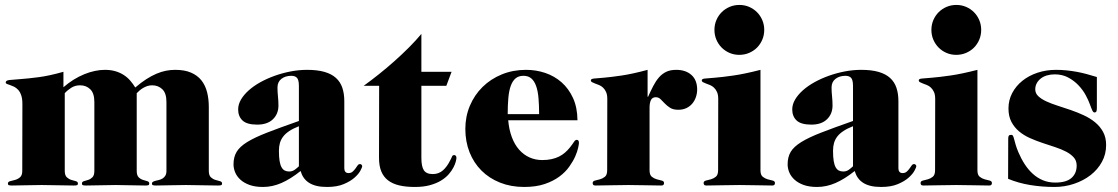

<svg xmlns="http://www.w3.org/2000/svg" viewBox="-20 -742 4484 770"><path d="M817.4 -57.1Q817.4 -38.6 825.7 -31Q834 -23.4 844 -20.5Q854 -17.6 862.3 -15.4Q870.6 -13.2 870.6 -5.9Q870.6 -0.5 866.7 0.7Q862.8 2 853.5 2Q821.3 2 789.3 1Q757.3 0 725.1 0Q692.9 0 661.9 1Q630.9 2 606.4 2Q597.7 2 593.5 0.7Q589.4 -0.5 589.4 -5.9Q589.4 -10.7 593.8 -13.2Q598.1 -15.6 604.5 -17.1Q610.8 -18.6 618.4 -20.5Q626 -22.5 632.3 -26.4Q638.7 -30.3 643.1 -37.6Q647.5 -44.9 647.5 -57.1V-333Q647.5 -368.2 631.1 -384Q614.7 -399.9 590.3 -399.9Q580.1 -399.9 571 -397Q562 -394 554.2 -389.4Q546.4 -384.8 539.8 -379.2Q533.2 -373.5 528.3 -368.2V-57.1Q528.3 -38.6 536.1 -31Q543.9 -23.4 553.5 -20.5Q563 -17.6 570.8 -15.4Q578.6 -13.2 578.6 -5.9Q578.6 -0.5 574.7 0.7Q570.8 2 561.5 2Q532.2 2 502.7 1Q473.1 0 443.8 0Q414.6 0 384.8 1Q355 2 325.7 2Q316.4 2 312.5 0.7Q308.6 -0.5 308.6 -5.9Q308.6 -13.2 316.4 -15.4Q324.2 -17.6 333.5 -20.5Q342.8 -23.4 350.6 -31Q358.4 -38.6 358.4 -57.1V-333Q358.4 -368.2 342 -384Q325.7 -399.9 301.3 -399.9Q280.8 -399.9 265.1 -389.6Q249.5 -379.4 239.7 -368.2V-57.1Q239.7 -38.6 248 -31Q256.3 -23.4 266.1 -20.5Q275.9 -17.6 284.2 -15.4Q292.5 -13.2 292.5 -5.9Q292.5 -0.5 288.6 0.7Q284.7 2 275.4 2Q243.2 2 211.2 1Q179.2 0 147 0Q114.7 0 83.7 1Q52.7 2 28.3 2Q19.5 2 15.6 0.7Q11.7 -0.5 11.7 -5.9Q11.7 -13.2 20.8 -15.4Q29.8 -17.6 40.5 -20.5Q51.3 -23.4 60.3 -31Q69.3 -38.6 69.3 -57.1L69.8 -325.2Q69.8 -346.7 64.9 -360.4Q60.1 -374 52.5 -382.1Q44.9 -390.1 36.4 -394.3Q27.8 -398.4 20.3 -400.9Q12.7 -403.3 7.8 -405.3Q2.9 -407.2 2.9 -411.1Q2.9 -419.4 17.8 -421.1Q32.7 -422.9 62 -424.8Q91.3 -426.8 134.5 -432.4Q177.7 -438 234.4 -454.1V-392.1Q253.9 -409.2 275.1 -422.4Q296.4 -435.5 317.9 -444.3Q339.4 -453.1 360.4 -457.5Q381.3 -461.9 400.4 -461.9Q424.3 -461.9 443.1 -456.3Q461.9 -450.7 476.8 -440.9Q491.7 -431.2 502.7 -418.2Q513.7 -405.3 522.5 -391.1Q545.9 -411.1 566.9 -424.6Q587.9 -438 607.4 -446.3Q627 -454.6 645.5 -458.3Q664.1 -461.9 682.6 -461.9Q720.2 -461.9 745.8 -450.9Q771.5 -439.9 787.4 -420.2Q803.2 -400.4 810.3 -373Q817.4 -345.7 817.4 -313Z M1178.7 -235.8Q1155.3 -226.6 1139.9 -216.3Q1124.5 -206.1 1115.5 -194.1Q1106.4 -182.1 1102.5 -168.2Q1098.6 -154.3 1098.6 -137.2Q1098.6 -112.3 1101.3 -96.2Q1104 -80.1 1109.4 -70.8Q1114.7 -61.5 1122.3 -57.9Q1129.9 -54.2 1139.6 -54.2Q1152.3 -54.2 1162.1 -61.3Q1171.9 -68.4 1178.7 -75.2ZM1178.7 -397Q1178.7 -421.4 1171.1 -429.7Q1163.6 -438 1148.4 -438Q1124.5 -438 1108.6 -425.8Q1092.8 -413.6 1092.8 -391.1Q1092.8 -374 1094.7 -355.5Q1096.7 -336.9 1096.7 -318.8Q1096.7 -285.2 1074.5 -263.7Q1052.2 -242.2 1011.7 -242.2Q970.2 -242.2 952.6 -258.8Q935.1 -275.4 935.1 -303.2Q935.1 -323.2 946.5 -342.8Q958 -362.3 977.8 -379.9Q997.6 -397.5 1024.4 -412.4Q1051.3 -427.2 1082 -438.2Q1112.8 -449.2 1146 -455.6Q1179.2 -461.9 1211.9 -461.9Q1252.9 -461.9 1281.5 -453.6Q1310.1 -445.3 1327.6 -429.2Q1345.2 -413.1 1353 -389.6Q1360.8 -366.2 1360.8 -335.9V-66.9Q1360.8 -58.1 1365 -53Q1369.1 -47.9 1377.4 -47.9Q1387.7 -47.9 1394 -53.5Q1400.4 -59.1 1405.3 -65.9Q1410.2 -72.8 1414.1 -78.4Q1418 -84 1423.8 -84Q1427.7 -84 1430.2 -81.1Q1432.6 -78.1 1432.6 -75.2Q1432.6 -71.3 1425.5 -57.9Q1418.5 -44.4 1402.1 -29.8Q1385.7 -15.1 1358.6 -3.7Q1331.5 7.8 1291.5 7.8Q1267.1 7.8 1249.3 3.4Q1231.4 -1 1218.8 -9.3Q1206.1 -17.6 1198 -29.3Q1189.9 -41 1185.5 -56.2Q1145 -23.9 1108.6 -8.1Q1072.3 7.8 1034.7 7.8Q1003.4 7.8 981 -0.2Q958.5 -8.3 944.1 -21.5Q929.7 -34.7 923.1 -50.8Q916.5 -66.9 916.5 -83Q916.5 -112.3 929 -133.1Q941.4 -153.8 971.4 -172.4Q1001.5 -190.9 1051.8 -210.4Q1102.1 -230 1178.7 -256.8Z M1791 -454.1 1770 -397.9H1669.9V-108.9Q1669.9 -74.2 1679.9 -59.1Q1689.9 -43.9 1715.8 -43.9Q1739.3 -43.9 1756.1 -58.6Q1772.9 -73.2 1785.6 -99.1Q1790.5 -107.9 1792.7 -114Q1794.9 -120.1 1801.8 -120.1Q1805.7 -120.1 1808.1 -116.9Q1810.5 -113.8 1810.5 -108.9Q1810.5 -104.5 1807.9 -94Q1805.2 -83.5 1798.6 -70.6Q1792 -57.6 1780 -43.7Q1768.1 -29.8 1749.5 -18.3Q1731 -6.8 1704.8 0.5Q1678.7 7.8 1643.6 7.8Q1607.9 7.8 1581.1 1.5Q1554.2 -4.9 1536.1 -18.8Q1518.1 -32.7 1509 -54.9Q1500 -77.1 1500 -108.9L1500.5 -397.9H1438.5Q1467.8 -418.9 1499.3 -444.1Q1530.8 -469.2 1561.3 -496.3Q1591.8 -523.4 1619.9 -551.5Q1647.9 -579.6 1669.9 -606V-454.1Z M2142.1 -284.2Q2142.1 -320.3 2139.6 -348.6Q2137.2 -377 2130.1 -397Q2123 -417 2110.8 -427.5Q2098.6 -438 2079.1 -438Q2059.6 -438 2047.4 -427.5Q2035.2 -417 2028.1 -397Q2021 -377 2018.6 -348.6Q2016.1 -320.3 2016.1 -284.2ZM2018.1 -259.8Q2021.5 -221.7 2032.7 -191.9Q2043.9 -162.1 2061.8 -141.8Q2079.6 -121.6 2103.3 -110.8Q2127 -100.1 2154.8 -100.1Q2175.3 -100.1 2191.9 -103.8Q2208.5 -107.4 2221.7 -114Q2234.9 -120.6 2245.4 -129.6Q2255.9 -138.7 2265.1 -149.9Q2276.9 -165 2282 -173.1Q2287.1 -181.2 2293 -181.2Q2301.8 -181.2 2301.8 -168.9Q2301.8 -164.1 2298.6 -149.2Q2295.4 -134.3 2286.9 -114.7Q2278.3 -95.2 2262.9 -73.5Q2247.6 -51.8 2223.1 -33.7Q2198.7 -15.6 2164.1 -3.9Q2129.4 7.8 2082 7.8Q2029.3 7.8 1985.6 -9.5Q1941.9 -26.9 1910.9 -57.9Q1879.9 -88.9 1863 -131.6Q1846.2 -174.3 1846.2 -225.1Q1846.2 -274.9 1864.5 -318.1Q1882.8 -361.3 1915.3 -393.3Q1947.8 -425.3 1992.4 -443.6Q2037.1 -461.9 2089.8 -461.9Q2129.9 -461.9 2166.7 -449.5Q2203.6 -437 2232.2 -411.9Q2260.7 -386.7 2278.1 -348.9Q2295.4 -311 2295.9 -259.8Z M2415.5 -345.2Q2415.5 -362.3 2410.6 -373Q2405.8 -383.8 2398.4 -390.6Q2391.1 -397.5 2382.6 -400.9Q2374 -404.3 2366.7 -407Q2359.4 -409.7 2354.5 -412.4Q2349.6 -415 2349.6 -419.9Q2349.6 -425.8 2362.1 -427Q2374.5 -428.2 2401.6 -430.4Q2428.7 -432.6 2472.2 -439Q2515.6 -445.3 2577.1 -461.9V-354H2579.1Q2589.8 -377.9 2600.1 -397.7Q2610.4 -417.5 2623 -431.9Q2635.7 -446.3 2652.1 -454.1Q2668.5 -461.9 2691.9 -461.9Q2730 -461.9 2752.9 -441.4Q2775.9 -420.9 2775.9 -382.8Q2775.9 -367.7 2771 -353Q2766.1 -338.4 2756.6 -326.9Q2747.1 -315.4 2732.9 -308.6Q2718.8 -301.8 2700.2 -301.8Q2679.7 -301.8 2667.5 -309.6Q2655.3 -317.4 2646.2 -326.9Q2637.2 -336.4 2629.2 -344.2Q2621.1 -352.1 2609.9 -352.1Q2596.2 -352.1 2590.6 -340.8Q2585 -329.6 2585 -310.1V-59.1Q2585 -40.5 2594 -33.2Q2603 -25.9 2614 -22.9Q2625 -20 2634 -17.8Q2643.1 -15.6 2643.1 -7.8Q2643.1 -3.9 2640.9 -1Q2638.7 2 2631.8 2Q2603 2 2570.8 1Q2538.6 0 2500.5 0Q2462.4 0 2429.4 1Q2396.5 2 2368.2 2Q2361.3 2 2359.1 -1Q2356.9 -3.9 2356.9 -7.8Q2356.9 -15.6 2366 -17.8Q2375 -20 2386 -22.9Q2397 -25.9 2406 -33.2Q2415 -40.5 2415 -59.1Z M2845.2 -622.1Q2845.2 -643.1 2853 -661.4Q2860.8 -679.7 2874.3 -693.1Q2887.7 -706.5 2906 -714.4Q2924.3 -722.2 2945.3 -722.2Q2966.3 -722.2 2984.4 -714.4Q3002.4 -706.5 3015.9 -693.1Q3029.3 -679.7 3037.1 -661.4Q3044.9 -643.1 3044.9 -622.1Q3044.9 -601.1 3037.1 -582.8Q3029.3 -564.5 3015.9 -551Q3002.4 -537.6 2984.1 -529.8Q2965.8 -522 2944.8 -522Q2923.8 -522 2905.8 -529.8Q2887.7 -537.6 2874.3 -551Q2860.8 -564.5 2853 -582.8Q2845.2 -601.1 2845.2 -622.1ZM3029.8 -59.1Q3029.8 -40.5 3038.8 -33.2Q3047.9 -25.9 3058.8 -22.9Q3069.8 -20 3078.9 -17.8Q3087.9 -15.6 3087.9 -7.8Q3087.9 -3.9 3085.7 -1Q3083.5 2 3076.7 2Q3048.3 2 3015.9 1Q2983.4 0 2945.3 0Q2907.2 0 2874.5 1Q2841.8 2 2813 2Q2806.2 2 2804 -1Q2801.8 -3.9 2801.8 -7.8Q2801.8 -15.6 2810.8 -17.8Q2819.8 -20 2830.8 -22.9Q2841.8 -25.9 2850.8 -33.2Q2859.9 -40.5 2859.9 -59.1L2860.4 -345.2Q2860.4 -362.3 2855.5 -373Q2850.6 -383.8 2843.3 -390.6Q2835.9 -397.5 2827.4 -400.9Q2818.8 -404.3 2811.5 -407Q2804.2 -409.7 2799.3 -412.4Q2794.4 -415 2794.4 -419.9Q2794.4 -425.8 2806.9 -427Q2819.3 -428.2 2847.4 -430.4Q2875.5 -432.6 2920.4 -439Q2965.3 -445.3 3029.8 -461.9Z M3400.9 -235.8Q3377.4 -226.6 3362.1 -216.3Q3346.7 -206.1 3337.6 -194.1Q3328.6 -182.1 3324.7 -168.2Q3320.8 -154.3 3320.8 -137.2Q3320.8 -112.3 3323.5 -96.2Q3326.2 -80.1 3331.5 -70.8Q3336.9 -61.5 3344.5 -57.9Q3352.1 -54.2 3361.8 -54.2Q3374.5 -54.2 3384.3 -61.3Q3394 -68.4 3400.9 -75.2ZM3400.9 -397Q3400.9 -421.4 3393.3 -429.7Q3385.7 -438 3370.6 -438Q3346.7 -438 3330.8 -425.8Q3314.9 -413.6 3314.9 -391.1Q3314.9 -374 3316.9 -355.5Q3318.8 -336.9 3318.8 -318.8Q3318.8 -285.2 3296.6 -263.7Q3274.4 -242.2 3233.9 -242.2Q3192.4 -242.2 3174.8 -258.8Q3157.2 -275.4 3157.2 -303.2Q3157.2 -323.2 3168.7 -342.8Q3180.2 -362.3 3200 -379.9Q3219.7 -397.5 3246.6 -412.4Q3273.4 -427.2 3304.2 -438.2Q3335 -449.2 3368.2 -455.6Q3401.4 -461.9 3434.1 -461.9Q3475.1 -461.9 3503.7 -453.6Q3532.2 -445.3 3549.8 -429.2Q3567.4 -413.1 3575.2 -389.6Q3583 -366.2 3583 -335.9V-66.9Q3583 -58.1 3587.2 -53Q3591.3 -47.9 3599.6 -47.9Q3609.9 -47.9 3616.2 -53.5Q3622.6 -59.1 3627.4 -65.9Q3632.3 -72.8 3636.2 -78.4Q3640.1 -84 3646 -84Q3649.9 -84 3652.3 -81.1Q3654.8 -78.1 3654.8 -75.2Q3654.8 -71.3 3647.7 -57.9Q3640.6 -44.4 3624.3 -29.8Q3607.9 -15.1 3580.8 -3.7Q3553.7 7.8 3513.7 7.8Q3489.3 7.8 3471.4 3.4Q3453.6 -1 3440.9 -9.3Q3428.2 -17.6 3420.2 -29.3Q3412.1 -41 3407.7 -56.2Q3367.2 -23.9 3330.8 -8.1Q3294.4 7.8 3256.8 7.8Q3225.6 7.8 3203.1 -0.2Q3180.7 -8.3 3166.3 -21.5Q3151.9 -34.7 3145.3 -50.8Q3138.7 -66.9 3138.7 -83Q3138.7 -112.3 3151.1 -133.1Q3163.6 -153.8 3193.6 -172.4Q3223.6 -190.9 3273.9 -210.4Q3324.2 -230 3400.9 -256.8Z M3715.3 -622.1Q3715.3 -643.1 3723.1 -661.4Q3731 -679.7 3744.4 -693.1Q3757.8 -706.5 3776.1 -714.4Q3794.4 -722.2 3815.4 -722.2Q3836.4 -722.2 3854.5 -714.4Q3872.6 -706.5 3886 -693.1Q3899.4 -679.7 3907.2 -661.4Q3915 -643.1 3915 -622.1Q3915 -601.1 3907.2 -582.8Q3899.4 -564.5 3886 -551Q3872.6 -537.6 3854.2 -529.8Q3835.9 -522 3814.9 -522Q3793.9 -522 3775.9 -529.8Q3757.8 -537.6 3744.4 -551Q3731 -564.5 3723.1 -582.8Q3715.3 -601.1 3715.3 -622.1ZM3899.9 -59.1Q3899.9 -40.5 3908.9 -33.2Q3918 -25.9 3929 -22.9Q3939.9 -20 3949 -17.8Q3958 -15.6 3958 -7.8Q3958 -3.9 3955.8 -1Q3953.6 2 3946.8 2Q3918.5 2 3886 1Q3853.5 0 3815.4 0Q3777.3 0 3744.6 1Q3711.9 2 3683.1 2Q3676.3 2 3674.1 -1Q3671.9 -3.9 3671.9 -7.8Q3671.9 -15.6 3680.9 -17.8Q3689.9 -20 3700.9 -22.9Q3711.9 -25.9 3720.9 -33.2Q3730 -40.5 3730 -59.1L3730.5 -345.2Q3730.5 -362.3 3725.6 -373Q3720.7 -383.8 3713.4 -390.6Q3706.1 -397.5 3697.5 -400.9Q3689 -404.3 3681.6 -407Q3674.3 -409.7 3669.4 -412.4Q3664.6 -415 3664.6 -419.9Q3664.6 -425.8 3677 -427Q3689.5 -428.2 3717.5 -430.4Q3745.6 -432.6 3790.5 -439Q3835.4 -445.3 3899.9 -461.9Z M4378.9 -308.1Q4378.9 -299.8 4377 -295.4Q4375 -291 4369.1 -291Q4364.3 -291 4360.4 -299.6Q4356.4 -308.1 4351.1 -323.2Q4345.2 -339.8 4334 -360.6Q4322.8 -381.3 4305.2 -399.9Q4287.6 -418.5 4263.9 -431.2Q4240.2 -443.8 4210 -443.8Q4192.9 -443.8 4178.5 -439.5Q4164.1 -435.1 4153.8 -427Q4143.6 -418.9 4137.7 -408Q4131.8 -397 4131.8 -383.8Q4131.8 -367.7 4144 -356.2Q4156.2 -344.7 4176.3 -335.4Q4196.3 -326.2 4221.7 -318.1Q4247.1 -310.1 4273.9 -300.8Q4300.8 -291.5 4326.2 -279.8Q4351.6 -268.1 4371.6 -251.7Q4391.6 -235.4 4403.8 -213.1Q4416 -190.9 4416 -160.2Q4416 -123.5 4399.2 -92.8Q4382.3 -62 4353.8 -39.8Q4325.2 -17.6 4287.6 -4.9Q4250 7.8 4209 7.8Q4158.7 7.8 4111.3 0Q4064 -7.8 4022.9 -24.9L4023.4 -187Q4023.4 -194.3 4025.9 -197.8Q4028.3 -201.2 4035.2 -201.2Q4040.5 -201.2 4042.7 -196.8Q4044.9 -192.4 4047.1 -183.8Q4049.3 -175.3 4053 -162.4Q4056.6 -149.4 4064 -131.8Q4075.2 -105.5 4089.8 -83Q4104.5 -60.5 4122.8 -44.2Q4141.1 -27.8 4163.3 -18.8Q4185.5 -9.8 4211.9 -9.8Q4255.9 -9.8 4276.9 -28.1Q4297.9 -46.4 4297.9 -78.1Q4297.9 -97.7 4286.1 -110.8Q4274.4 -124 4255.1 -134Q4235.8 -144 4211.2 -152.1Q4186.5 -160.2 4160.9 -168.7Q4135.3 -177.2 4110.6 -188.2Q4085.9 -199.2 4066.9 -215.1Q4047.9 -231 4036.1 -253.4Q4024.4 -275.9 4024.4 -307.1Q4024.4 -340.3 4039.3 -368.7Q4054.2 -397 4079.8 -417.7Q4105.5 -438.5 4140.4 -450.2Q4175.3 -461.9 4214.8 -461.9Q4237.3 -461.9 4258.1 -459.7Q4278.8 -457.5 4298.8 -453.9Q4318.8 -450.2 4338.6 -444.8Q4358.4 -439.5 4378.9 -433.1Z"/></svg>

Font: XB Zar
Style: Bold
Weight: 700
Designer: Behnam
Foundry: Irmug
Version: Version 8.005 2009